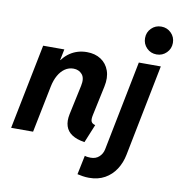

<svg xmlns="http://www.w3.org/2000/svg" viewBox="-101 -853 1085 1162"><g transform="rotate(10 441.0 -272.5)"><path d="M459.1 8.2Q410.8 0.8 381.6 -18.3Q352.4 -37.4 342.4 -68.7Q332.3 -99.9 341.3 -143.1L380 -323.9Q390.4 -371.9 370.2 -395.1Q350.1 -418.3 317.1 -418.3Q288.5 -418.3 265 -402.4Q241.5 -386.5 224.8 -357.2Q208.1 -327.9 199.9 -287.5L142 0H7.1L111.7 -523.1H241.8L228.1 -455.5H246.9L202.7 -408.8Q231.2 -470.2 276.7 -500.6Q322.2 -530.9 380.2 -530.9Q430.5 -530.9 466.2 -507.5Q501.8 -484.2 516.8 -442.1Q531.7 -400.1 519.7 -344L481.4 -164.3Q474.7 -133.9 480.7 -121.4Q486.7 -108.9 505.4 -104.4ZM523.5 216.1Q503.2 216.1 484 213Q464.8 209.9 451.3 206.7L475.7 89.4Q483.3 92.6 494.8 93.6Q506.4 94.6 512.6 94.6Q543.9 94.6 564.1 76Q584.3 57.3 589.9 29.7L699.6 -523.1H834.7L723.2 38.8Q713.2 89.9 687.1 129.9Q661 170 620 193Q579 216.1 523.5 216.1ZM796.5 -590.1Q760.2 -590.1 735.6 -615Q710.9 -639.9 710.9 -675.8Q710.9 -711.7 735.6 -736.4Q760.3 -761.2 796.5 -761.2Q832.2 -761.2 857.1 -736.4Q882 -711.7 882 -675.8Q882 -639.9 857.1 -615Q832.2 -590.1 796.5 -590.1Z"/></g></svg>

Font: Reddit Sans
Style: Italic
Weight: 400
Italic angle: -11.25°
Designer: Stephen Hutchings
Version: Version 1.013